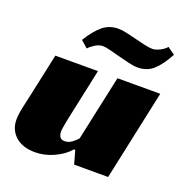

<svg xmlns="http://www.w3.org/2000/svg" viewBox="-119 -746 823 860"><g transform="rotate(20 292.5 -316.0)"><path d="M373 -430H577L485 0H323L305 -64H299Q273 -33 228.5 -12.5Q184 8 139 8Q79 8 45 -22.5Q11 -53 11 -102Q11 -127 19.5 -164.5Q28 -202 35 -235L77 -430H280L230 -196Q228 -188 226 -177Q224 -166 222 -155.5Q220 -145 218.5 -135.5Q217 -126 217 -120Q217 -105 223.5 -94.5Q230 -84 247 -84Q265 -84 281 -96Q297 -108 306 -119ZM575 -615Q545 -560 515 -533Q485 -506 440 -506Q422 -506 397.5 -512Q373 -518 347.5 -524.5Q322 -531 299.5 -537Q277 -543 263 -543Q245 -543 226 -531Q207 -519 198 -508L165 -537Q196 -588 227.5 -614Q259 -640 302 -640Q318 -640 341.5 -635Q365 -630 389.5 -623.5Q414 -617 437 -612Q460 -607 475 -607Q489 -607 508.5 -616.5Q528 -626 540 -640Z"/></g></svg>

Font: Racing Sans One
Style: Regular
Weight: 400
Designer: Pablo Impallari, Rodrigo Fuenzalida
Foundry: Pablo Impallari, Rodrigo Fuenzalida
Version: Version 1.001; ttfautohint (v0.8) -G 200 -r 50